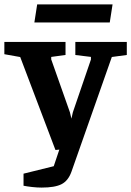

<svg xmlns="http://www.w3.org/2000/svg" viewBox="-42 -689 602 882"><path d="M149.3 172.7Q128.6 172.7 105.4 170.1Q82.1 167.4 66.1 164.2V108.8L204.9 74.5L248.8 -56L292.5 -7.7L212.7 0L50.9 -427L-22 -440V-496.4H259V-436.5L193.3 -427.5V-416.2L279.1 -173.3L286.1 -144.1L292.8 -173.5L375.7 -415.6V-427.6L304.1 -436.3V-496.4H540.5V-436.5L471.7 -427.2L285.9 100.8Q271.1 141.5 240.7 157.1Q210.3 172.7 149.3 172.7ZM115.9 -585.8 128.8 -668.9H475.1L462.2 -585.8Z"/></svg>

Font: Faustina Light
Style: Regular
Weight: 300
Designer: Alfonso Garcia
Foundry: http://www.omnibus-type.com
Version: Version 1.200